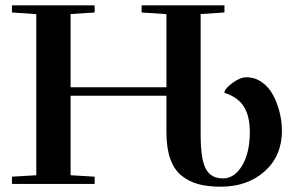

<svg xmlns="http://www.w3.org/2000/svg" viewBox="-20 -683 1084 713"><path d="M24.4 0V-26.9L114.7 -32.2V-630.4L24.4 -636.7V-663.1H331.5V-636.7L242.2 -630.9V-358.9H598.1V-630.4L505.9 -636.7V-663.1H813.5V-636.7L725.1 -630.9V-184.1Q725.1 -92.3 744.1 -56.4Q763.2 -20.5 807.6 -20.5Q851.1 -20.5 879.4 -68.4Q907.7 -116.2 907.7 -192.4Q907.7 -253.4 884.8 -288.3Q861.8 -323.2 813 -338.4Q814.9 -354.5 843.5 -375.2Q872.1 -396 895 -396Q927.2 -396 953.1 -377.4Q979 -358.9 994.6 -329.1Q1010.3 -299.3 1018.6 -265.1Q1026.9 -231 1026.9 -196.8Q1026.9 -104.5 963.1 -47.1Q899.4 10.3 799.3 10.3Q751.5 10.3 716.3 0.7Q681.2 -8.8 653.6 -31.2Q626 -53.7 612.1 -93.8Q598.1 -133.8 598.1 -191.4V-327.6H242.2V-32.2L331.5 -26.9V0Z"/></svg>

Font: Elstob 18pt SemiBold
Style: Regular
Weight: 600
Designer: Peter S. Baker
Version: Version 1.015